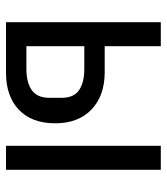

<svg xmlns="http://www.w3.org/2000/svg" viewBox="22 -578 556 640"><g transform="rotate(90 300.0 -258.0)"><path d="M54 -516H134V-329H221Q299 -329 345 -285Q391 -241 391 -164Q391 -86 346 -43Q301 0 222 0H54ZM210 -68Q255 -68 280.5 -86Q306 -104 306 -144V-186Q306 -226 280.5 -243.5Q255 -261 210 -261H134V-68ZM466 -516H546V0H466Z"/></g></svg>

Font: IBM Plex Mono
Style: Regular
Weight: 400
Monospace: yes
Designer: Mike Abbink, Paul van der Laan, Pieter van Rosmalen
Foundry: Bold Monday
Version: Version 2.3